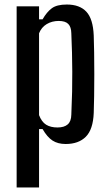

<svg xmlns="http://www.w3.org/2000/svg" viewBox="-20 -628 478 848"><path d="M53.5 200V-600H152.5V-542.5H168Q186.5 -575 208.8 -591.5Q231 -608 275 -608Q332 -608 361.5 -576.2Q391 -544.5 394 -471Q395 -441.5 395.8 -396Q396.5 -350.5 396.5 -300Q396.5 -249.5 395.8 -204Q395 -158.5 394 -129Q391 -56 359 -24Q327 8 270 8Q235.5 8 212 -7.2Q188.5 -22.5 168 -58H152.5V200ZM234 -65Q263.5 -65 279 -78.5Q294.5 -92 295 -121.5Q297.5 -176.5 298.5 -223Q299.5 -269.5 299.2 -312Q299 -354.5 298 -395.8Q297 -437 295 -481Q294.5 -509 281.5 -522.2Q268.5 -535.5 239.5 -535.5Q209.5 -535.5 186.2 -521.5Q163 -507.5 152.5 -481V-119.5Q164 -89.5 183.8 -77.2Q203.5 -65 234 -65Z"/></svg>

Font: Big Shoulders Text Thin SemiBold
Style: Regular
Weight: 600
Version: Version 2.002